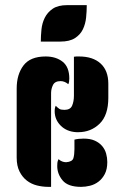

<svg xmlns="http://www.w3.org/2000/svg" viewBox="-20 -728 482 748"><path d="M179 0H169Q146 0 124 -5.5Q102 -11 84.5 -24.5Q67 -38 56 -60Q45 -82 45 -114V-383Q45 -438 71.5 -473Q98 -508 158 -508Q198 -508 224 -487.5Q250 -467 250 -422Q250 -407 246 -400Q232 -412 216 -412Q194 -412 186.5 -397Q179 -382 179 -365ZM268 -507Q273 -508 278 -508H288Q342 -508 372 -480.5Q402 -453 402 -402V-347Q402 -279 368 -246Q334 -213 285 -213H278Q240 -215 216.5 -238.5Q193 -262 193 -295Q193 -300 193.5 -304Q194 -308 197 -316Q205 -308 211 -304Q217 -300 231 -300Q254 -300 261 -316.5Q268 -333 268 -355ZM398 -97Q398 -69 388.5 -50.5Q379 -32 364 -20.5Q349 -9 331 -4.5Q313 0 296 0Q245 0 224 -25Q203 -50 203 -81Q203 -86 203.5 -93Q204 -100 208 -108Q221 -96 238 -96Q262 -98 266 -112Q270 -126 270 -147V-184Q285 -188 306 -188Q332 -188 349.5 -180Q367 -172 378 -159Q389 -146 393.5 -129.5Q398 -113 398 -97ZM139 -566Q139 -588 141.5 -613Q144 -638 154.5 -659Q165 -680 185.5 -694Q206 -708 242 -708H318Q318 -685 315.5 -660Q313 -635 303 -614Q293 -593 272 -579.5Q251 -566 215 -566Z"/></svg>

Font: Kenia
Style: Regular
Weight: 400
Designer: Julia Petretta
Foundry: Julia Petretta
Version: Version 1.001